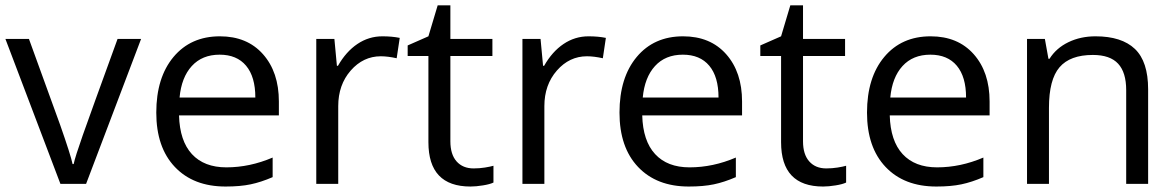

<svg xmlns="http://www.w3.org/2000/svg" viewBox="-20 -679 4340 709"><path d="M203.1 0 0 -535.2H86.9L202.1 -217.8Q241.2 -106.4 248 -73.2H252Q257.3 -99.1 285.9 -180.4Q314.5 -261.7 414.1 -535.2H501L297.9 0Z M813 9.8Q694.3 9.8 625.7 -62.5Q557.1 -134.8 557.1 -263.2Q557.1 -392.6 620.8 -468.8Q684.6 -544.9 792 -544.9Q892.6 -544.9 951.2 -478.8Q1009.8 -412.6 1009.8 -304.2V-252.9H641.1Q643.6 -158.7 688.7 -109.9Q733.9 -61 815.9 -61Q902.3 -61 986.8 -97.2V-24.9Q943.8 -6.3 905.5 1.7Q867.2 9.8 813 9.8ZM791 -477.1Q726.6 -477.1 688.2 -435.1Q649.9 -393.1 643.1 -318.8H922.9Q922.9 -395.5 888.7 -436.3Q854.5 -477.1 791 -477.1Z M1392.1 -544.9Q1427.7 -544.9 1456.1 -539.1L1444.8 -463.9Q1411.6 -471.2 1386.2 -471.2Q1321.3 -471.2 1275.1 -418.5Q1229 -365.7 1229 -287.1V0H1147.9V-535.2H1214.8L1224.1 -436H1228Q1257.8 -488.3 1299.8 -516.6Q1341.8 -544.9 1392.1 -544.9Z M1729 -57.1Q1750.5 -57.1 1770.5 -60.3Q1790.5 -63.5 1802.2 -66.9V-4.9Q1789.1 1.5 1763.4 5.6Q1737.8 9.8 1717.3 9.8Q1562 9.8 1562 -153.8V-472.2H1485.4V-511.2L1562 -544.9L1596.2 -659.2H1643.1V-535.2H1798.3V-472.2H1643.1V-157.2Q1643.1 -108.9 1666 -83Q1689 -57.1 1729 -57.1Z M2153.3 -544.9Q2189 -544.9 2217.3 -539.1L2206.1 -463.9Q2172.9 -471.2 2147.5 -471.2Q2082.5 -471.2 2036.4 -418.5Q1990.2 -365.7 1990.2 -287.1V0H1909.2V-535.2H1976.1L1985.4 -436H1989.3Q2019 -488.3 2061 -516.6Q2103 -544.9 2153.3 -544.9Z M2523.4 9.8Q2404.8 9.8 2336.2 -62.5Q2267.6 -134.8 2267.6 -263.2Q2267.6 -392.6 2331.3 -468.8Q2395 -544.9 2502.4 -544.9Q2603 -544.9 2661.6 -478.8Q2720.2 -412.6 2720.2 -304.2V-252.9H2351.6Q2354 -158.7 2399.2 -109.9Q2444.3 -61 2526.4 -61Q2612.8 -61 2697.3 -97.2V-24.9Q2654.3 -6.3 2616 1.7Q2577.6 9.8 2523.4 9.8ZM2501.5 -477.1Q2437 -477.1 2398.7 -435.1Q2360.4 -393.1 2353.5 -318.8H2633.3Q2633.3 -395.5 2599.1 -436.3Q2564.9 -477.1 2501.5 -477.1Z M3031.2 -57.1Q3052.7 -57.1 3072.8 -60.3Q3092.8 -63.5 3104.5 -66.9V-4.9Q3091.3 1.5 3065.7 5.6Q3040 9.8 3019.5 9.8Q2864.3 9.8 2864.3 -153.8V-472.2H2787.6V-511.2L2864.3 -544.9L2898.4 -659.2H2945.3V-535.2H3100.6V-472.2H2945.3V-157.2Q2945.3 -108.9 2968.3 -83Q2991.2 -57.1 3031.2 -57.1Z M3437.5 9.8Q3318.8 9.8 3250.2 -62.5Q3181.6 -134.8 3181.6 -263.2Q3181.6 -392.6 3245.4 -468.8Q3309.1 -544.9 3416.5 -544.9Q3517.1 -544.9 3575.7 -478.8Q3634.3 -412.6 3634.3 -304.2V-252.9H3265.6Q3268.1 -158.7 3313.2 -109.9Q3358.4 -61 3440.4 -61Q3526.9 -61 3611.3 -97.2V-24.9Q3568.4 -6.3 3530 1.7Q3491.7 9.8 3437.5 9.8ZM3415.5 -477.1Q3351.1 -477.1 3312.7 -435.1Q3274.4 -393.1 3267.6 -318.8H3547.4Q3547.4 -395.5 3513.2 -436.3Q3479 -477.1 3415.5 -477.1Z M4138.7 0V-346.2Q4138.7 -411.6 4108.9 -443.8Q4079.1 -476.1 4015.6 -476.1Q3931.6 -476.1 3892.6 -430.7Q3853.5 -385.3 3853.5 -280.8V0H3772.5V-535.2H3838.4L3851.6 -461.9H3855.5Q3880.4 -501.5 3925.3 -523.2Q3970.2 -544.9 4025.4 -544.9Q4122.1 -544.9 4170.9 -498.3Q4219.7 -451.7 4219.7 -349.1V0Z"/></svg>

Font: f05545470
Style: Regular
Weight: 400
Foundry: Ascender Corporation
Version: Version 1.10